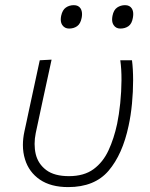

<svg xmlns="http://www.w3.org/2000/svg" viewBox="-20 -734 596 763"><path d="M251 9.5Q182 9.5 138.5 -20.2Q95 -50 79.5 -100.5Q71 -127.5 71 -158Q71 -183.5 77 -211.5Q81.5 -232.5 85.5 -250.5Q89 -268 93 -286Q105 -343 116 -392.5Q127 -442 138 -494.5L185 -497Q165.5 -408 149.2 -332.2Q133 -256.5 122 -205Q117.5 -183 117.5 -162Q117.5 -141 122 -121.5Q131.5 -82.5 163.8 -58.2Q196 -34 254 -34Q314 -34 351.8 -61.8Q389.5 -89.5 411.2 -136.5Q433 -183.5 445.5 -242Q453 -278 457.8 -324Q462.5 -370 462.8 -415.2Q463 -460.5 458 -494.5H504.5Q509 -460 509 -415Q509 -369.5 504.5 -322.2Q500 -275 491 -234Q467 -120.5 411.5 -55.5Q356 9.5 251 9.5ZM458 -620.5Q440.5 -620.5 431.5 -634.5Q425.5 -643.5 425.5 -656.5Q425.5 -663 427 -671Q431.5 -694.5 445.5 -704Q459.5 -713.5 477 -713.5Q495.5 -713.5 504 -700Q509.5 -691 509.5 -678Q509.5 -671 508 -663Q504 -639.5 490.5 -630Q477 -620.5 458 -620.5ZM254.5 -620.5Q237 -620.5 227.5 -634.5Q221.5 -643.5 221.5 -656.5Q221.5 -663 223 -671Q228 -694.5 241.8 -704Q255.5 -713.5 273.5 -713.5Q292 -713.5 300.5 -700Q306 -690.5 306 -677.5Q306 -670.5 304.5 -663Q300 -639.5 286.5 -630Q273 -620.5 254.5 -620.5Z"/></svg>

Font: Heraclito ExtraLight
Style: Italic
Weight: 200
Italic angle: -12°
Designer: Kostas Bartsokas (font) & Cristiano Sobral (main changes)
Foundry: Kostas Bartsokas (font) & Cristiano Sobral (main changes)
Version: Version 1.00;July 8, 2020;FontCreator 13.0.0.2655 64-bit